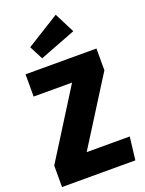

<svg xmlns="http://www.w3.org/2000/svg" viewBox="-175 -1045 850 1127"><g transform="rotate(-20 249.5 -481.5)"><path d="M478 -695V-559L216 -143H485L468 0H10V-134L275 -556H35V-695ZM321 -963 385 -837 159 -750 115 -835Z"/></g></svg>

Font: Fira Sans Condensed ExtraBold
Style: Regular
Weight: 800
Width: 3
Designer: Carrois Corporate & Edenspiekermann AG
Foundry: Carrois Corporate GbR & Edenspiekermann AG
Version: Version 4.203